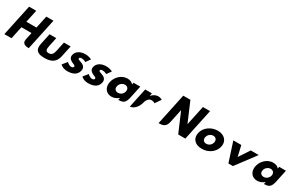

<svg xmlns="http://www.w3.org/2000/svg" viewBox="245 -2596 6711 4383"><g transform="rotate(30 3600.5 -405.0)"><path d="M717 0 892.4 -825H704.4L634.4 -496H368.4L438.4 -825H250.4L75 0H263L333.4 -331H599.4L559.2 -142C532.6 -13.5 643 0 717 0Z M1147 -513H970L909 -226C872.5 -54 943.8 15 1135.8 15C1327.8 15 1428.5 -54 1465 -226L1526 -513H1349L1297.2 -269C1275.7 -168 1240.4 -129 1166.4 -129C1092.4 -129 1073.7 -168 1095.2 -269Z M1912.7 -528C1777.7 -528 1676 -468 1653.7 -363C1637.3 -286 1681.6 -250 1727.9 -223C1779.5 -193 1834.9 -190 1827 -153C1819.8 -119 1789.2 -116 1764.2 -116C1707.2 -116 1649.7 -175 1649.7 -175L1552 -54C1552 -54 1611.3 15 1735.3 15C1840.3 15 1983.4 -9 2015.5 -160C2037.8 -265 1957.9 -303 1894.4 -324C1853.3 -338 1819 -346 1824.8 -373C1829.9 -397 1847.4 -404 1886.4 -404C1940.4 -404 1993.6 -372 1993.6 -372L2076.2 -488C2076.2 -488 2011.7 -528 1912.7 -528Z M2462.7 -528C2327.7 -528 2226 -468 2203.7 -363C2187.3 -286 2231.6 -250 2277.9 -223C2329.5 -193 2384.9 -190 2377 -153C2369.8 -119 2339.2 -116 2314.2 -116C2257.2 -116 2199.7 -175 2199.7 -175L2102 -54C2102 -54 2161.3 15 2285.3 15C2390.3 15 2533.4 -9 2565.5 -160C2587.8 -265 2507.9 -303 2444.4 -324C2403.3 -338 2369 -346 2374.8 -373C2379.9 -397 2397.4 -404 2436.4 -404C2490.4 -404 2543.6 -372 2543.6 -372L2626.2 -488C2626.2 -488 2561.7 -528 2462.7 -528Z M2706.4 -256C2674.5 -106 2753.8 15 2903.8 15C2973.8 15 3040.4 -16 3087.3 -58H3089.3L3077 0C3206.7 -0.2 3258.2 -33.5 3292.4 -190L3361 -513H3184L3173.6 -464C3140.3 -505 3088.2 -528 3019.2 -528C2869.2 -528 2738.3 -406 2706.4 -256ZM2894.4 -256C2909.5 -327 2973.1 -377 3040.1 -377C3106.1 -377 3148.5 -327 3133.4 -256C3118.5 -186 3057.9 -136 2988.9 -136C2916.9 -136 2879.5 -186 2894.4 -256Z M3382 0C3430.8 -0.7 3564.5 -41.6 3616.4 -270C3622.9 -282.2 3651.5 -374 3743.5 -374C3802.5 -374 3829.5 -346 3829.5 -346L3935.4 -496C3935.4 -496 3896.2 -528 3830.2 -528C3729.2 -528 3654.3 -439 3654.3 -439H3652.3L3668 -513H3491Z M4435.8 -512H4437.8L4657 0H4845L5020.4 -825H4832.4L4723.5 -313H4721.5L4502.4 -825H4314.4L4139 0C4232.2 -0.8 4328.1 -6.9 4360.8 -159Z M5033.9 -256C5000.3 -98 5100.3 15 5285.3 15C5462.3 15 5615.3 -98 5648.9 -256C5682.9 -416 5570.7 -528 5400.7 -528C5227.7 -528 5067.9 -416 5033.9 -256ZM5221.9 -256C5237 -327 5300.6 -377 5367.6 -377C5433.6 -377 5476 -327 5460.9 -256C5446 -186 5385.4 -136 5316.4 -136C5244.4 -136 5207 -186 5221.9 -256Z M6024 -513H5814L5980 0H6100L6484 -513H6274L6089.7 -234Z M6546.4 -256C6514.5 -106 6593.8 15 6743.8 15C6813.8 15 6880.4 -16 6927.3 -58H6929.3L6917 0C7046.7 -0.2 7098.2 -33.5 7132.4 -190L7201 -513H7024L7013.6 -464C6980.3 -505 6928.2 -528 6859.2 -528C6709.2 -528 6578.3 -406 6546.4 -256ZM6734.4 -256C6749.5 -327 6813.1 -377 6880.1 -377C6946.1 -377 6988.5 -327 6973.4 -256C6958.5 -186 6897.9 -136 6828.9 -136C6756.9 -136 6719.5 -186 6734.4 -256Z"/></g></svg>

Font: Hussar Nova
Style: 76
Weight: 700
Foundry: Cannot Into Space Fonts
Version: Version 0.99